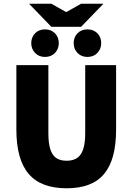

<svg xmlns="http://www.w3.org/2000/svg" viewBox="-20 -1000 712 1032"><path d="M338 12Q270 12 219 -7Q168 -26 134.5 -65Q101 -104 84.5 -163.5Q68 -223 68 -304V-650H240V-284Q240 -230 250.5 -197.5Q261 -165 282.5 -150.5Q304 -136 338 -136Q372 -136 394 -150.5Q416 -165 427 -197.5Q438 -230 438 -284V-650H604V-304Q604 -223 588 -163.5Q572 -104 539.5 -65Q507 -26 456.5 -7Q406 12 338 12ZM222 -694Q189 -694 168.5 -715.5Q148 -737 148 -768Q148 -800 168.5 -821Q189 -842 222 -842Q255 -842 275.5 -821Q296 -800 296 -768Q296 -737 275.5 -715.5Q255 -694 222 -694ZM450 -694Q417 -694 396.5 -715.5Q376 -737 376 -768Q376 -800 396.5 -821Q417 -842 450 -842Q483 -842 503.5 -821Q524 -800 524 -768Q524 -737 503.5 -715.5Q483 -694 450 -694ZM256 -856 136 -980H256L334 -936H338L416 -980H536L416 -856Z"/></svg>

Font: Source Sans 3 ExtraLight Black
Style: Regular
Weight: 900
Version: Version 3.052;hotconv 1.1.0;makeotfexe 2.6.0